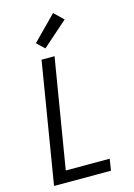

<svg xmlns="http://www.w3.org/2000/svg" viewBox="-143 -1054 786 1127"><g transform="rotate(-15 250.0 -491.0)"><path d="M40 0 161 -735H240L130 -70H397L386 0ZM200 -793 154 -837 297 -982 353 -928Z"/></g></svg>

Font: Iosevka Custom
Style: Italic
Weight: 400
Italic angle: -9°
Monospace: yes
Designer: Belleve Invis
Foundry: Belleve Invis
Version: Version 30.3.3; ttfautohint (v1.8.3)